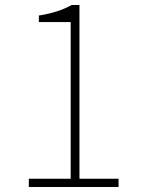

<svg xmlns="http://www.w3.org/2000/svg" viewBox="-20 -746 561 766"><path d="M95 -33H262V-658H135V-684Q212 -696 266 -726H297V-33H453V0H95Z"/></svg>

Font: Merged Yaku Han JP Thin
Style: Regular
Weight: 250
Designer: Ryoko NISHIZUKA 西塚涼子 (kana, bopomofo & ideographs); Paul D. Hunt (Latin, Greek & Cyrillic); Sandoll Communications 산돌커뮤니
Foundry: Adobe
Version: Version 2.004